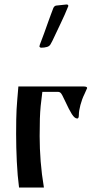

<svg xmlns="http://www.w3.org/2000/svg" viewBox="-20 -837 429 857"><path d="M214 -655 207 -642Q202 -631 190 -627.5Q178 -624 162 -624Q156 -627 156 -630L158 -638Q168 -663 177 -688.5Q186 -714 195 -739Q201 -755 206.5 -770.5Q212 -786 218 -801Q222 -810 230 -812L277 -817Q285 -817 285 -810Q269 -770 250.5 -732Q232 -694 214 -655ZM169 -427Q164 -390 161.5 -363.5Q159 -337 158 -307Q157 -277 157 -229Q157 -174 161.5 -116.5Q166 -59 176 0H65Q58 -53 55 -116Q52 -179 52 -239Q52 -279 52.5 -304Q53 -329 54 -348.5Q55 -368 57 -391Q59 -414 62 -451H353Q369 -451 369 -444L357 -417Q346 -395 339 -368.5Q332 -342 332 -324Q332 -308 325 -308Q313 -308 300.5 -328Q288 -348 272 -383Q256 -418 251 -422Q246 -427 238 -427Z"/></svg>

Font: Pochaevsk
Style: Regular
Weight: 400
Version: Version 1.210; ttfautohint (v1.8.4.7-5d5b)